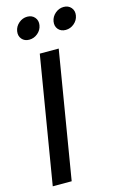

<svg xmlns="http://www.w3.org/2000/svg" viewBox="-140 -1002 673 1062"><g transform="rotate(-15 196.5 -471.5)"><path d="M252.9 -727.5 132.3 0H23.9L144.5 -727.5ZM317.9 -816.9Q290.5 -816.9 275.1 -835Q259.8 -853 264.2 -879.9Q268.6 -906.2 290 -924.6Q311.5 -942.9 338.4 -942.9Q365.2 -942.9 380.9 -924.6Q396.5 -906.2 392.1 -879.9Q387.7 -853 366.2 -835Q344.7 -816.9 317.9 -816.9ZM108.9 -816.9Q82 -816.9 66.7 -835Q51.3 -853 55.7 -879.9Q60.1 -906.2 81.5 -924.6Q103 -942.9 129.9 -942.9Q156.7 -942.9 172.4 -924.6Q188 -906.2 183.6 -879.9Q179.2 -853 157.7 -835Q136.2 -816.9 108.9 -816.9Z"/></g></svg>

Font: Inter Display Medium
Style: Italic
Weight: 500
Italic angle: -9.39999°
Designer: Rasmus Andersson
Foundry: rsms
Version: Version 4.000;git-a52131595